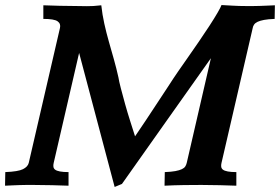

<svg xmlns="http://www.w3.org/2000/svg" viewBox="-50 -734 1111 762"><path d="M829 -87Q827 -79 828 -72Q829 -65 835 -60.5Q841 -56 854 -53.5Q867 -51 888 -51V3Q859 2 823 1Q787 0 749 0Q717 0 679.5 0.5Q642 1 603 3L604 -51Q630 -52 646 -55Q662 -58 671.5 -62.5Q681 -67 685 -73Q689 -79 691 -87L787 -503Q701 -381 610 -253Q519 -125 434 -4L405 8L264 -524L163 -87Q161 -79 162 -72Q163 -65 169 -60.5Q175 -56 188 -53.5Q201 -51 222 -51V3Q193 2 157 1Q121 0 83 0Q67 0 54.5 0Q42 0 29.5 0.5Q17 1 3 1.5Q-11 2 -30 3L-29 -51Q22 -53 41 -62.5Q60 -72 64 -87L188 -623Q192 -640 178.5 -649.5Q165 -659 122 -659V-713Q151 -712 187 -711Q223 -710 261 -710Q272 -710 295 -709.5Q318 -709 352 -713Q356 -676 364 -640Q372 -604 382 -569Q392 -534 402 -498.5Q412 -463 420 -427Q422 -413 429.5 -384Q437 -355 446.5 -321Q456 -287 467 -252.5Q478 -218 486 -193Q504 -219 528.5 -256Q553 -293 576 -328Q599 -363 616.5 -389.5Q634 -416 637 -421Q642 -429 658 -452Q674 -475 695 -505Q716 -535 739 -568.5Q762 -602 781.5 -632Q801 -662 814 -684.5Q827 -707 829 -714Q850 -713 874 -711.5Q898 -710 927 -710Q943 -710 955.5 -710Q968 -710 980.5 -710.5Q993 -711 1007 -711.5Q1021 -712 1041 -713L1040 -659Q1014 -658 998 -655Q982 -652 972.5 -647.5Q963 -643 958.5 -636.5Q954 -630 953 -623Z"/></svg>

Font: Lusitana
Style: Bold Italic
Weight: 700
Designer: Ana Paula Megda
Foundry: Ana Paula Megda
Version: Version 1.000; ttfautohint (v1.1) -l 8 -r 50 -G 200 -x 14 -D